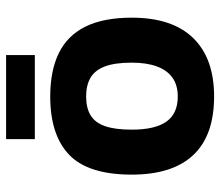

<svg xmlns="http://www.w3.org/2000/svg" viewBox="-66 -642 723 630"><g transform="rotate(-90 295.0 -326.5)"><path d="M294.1 15Q165.9 15 101.7 -53.4Q37.5 -121.9 37.5 -255Q37.5 -398.3 102.6 -460.5Q167.7 -522.7 293.5 -522.7Q378.7 -522.7 436.4 -494.4Q494 -466.1 523.3 -406.9Q552.5 -347.7 552.5 -255Q552.5 -122.2 485.7 -53.6Q418.8 15 294.1 15ZM293.8 -104.2Q331 -104.2 355.5 -121.6Q380.1 -139 392.5 -172.7Q404.9 -206.3 404.9 -255Q404.9 -311.2 392.3 -343.8Q379.8 -376.5 355.1 -390.7Q330.4 -404.9 293.8 -404.9Q256.2 -404.9 232 -390.1Q207.8 -375.3 196.5 -342.6Q185.1 -310 185.1 -255Q185.1 -178.9 211.4 -141.6Q237.6 -104.2 293.8 -104.2ZM153.9 -573.2V-667.5H429.9V-573.2Z"/></g></svg>

Font: Maven Pro
Style: Regular
Weight: 400
Designer: Joe Prince
Foundry: Joe Prince
Version: Version 2.103